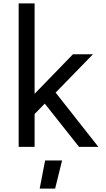

<svg xmlns="http://www.w3.org/2000/svg" viewBox="-20 -866 624 1132"><path d="M90 0ZM244 -255 184 -194V0H90V-846H184V-313L410 -546H528L308 -320L560 0H446ZM246 80H346L305 246H214Z"/></svg>

Font: Biryani
Style: Regular
Weight: 400
Designer: Dan Reynolds and Mathieu Reguer
Foundry: Dan Reynolds and Mathieu Reguer
Version: Version 1.004; ttfautohint (v1.1) -l 5 -r 5 -G 72 -x 0 -D la